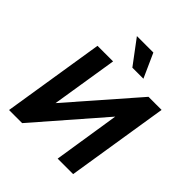

<svg xmlns="http://www.w3.org/2000/svg" viewBox="-246 -1093 1254 1254"><g transform="rotate(45 380.5 -466.0)"><path d="M44 0 156 -705H300L225 -235L215 -233L627 -705H748L636 0H493L567 -473L578 -475L165 0ZM418 -765 293 -932H445L520 -765Z"/></g></svg>

Font: Nunito Sans 7pt SemiCondensed ExtraBold
Style: Italic
Weight: 800
Width: 4
Italic angle: -9°
Designer: Vernon Adams
Foundry: Vernon Adams
Version: Version 3.101;gftools[0.9.27]